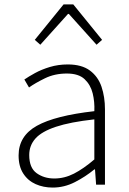

<svg xmlns="http://www.w3.org/2000/svg" viewBox="-20 -834 582 867"><path d="M218 13Q176 13 141 -2.5Q106 -18 85 -50.5Q64 -83 64 -132Q64 -220 146.5 -266Q229 -312 406 -332Q408 -374 398.5 -412.5Q389 -451 362 -476.5Q335 -502 282 -502Q227 -502 183 -480.5Q139 -459 111 -439L90 -475Q109 -488 138 -504Q167 -520 205 -531.5Q243 -543 286 -543Q349 -543 386 -515.5Q423 -488 438.5 -442Q454 -396 454 -340V0H414L409 -69H406Q366 -36 318 -11.5Q270 13 218 13ZM225 -28Q271 -28 314 -50Q357 -72 406 -114V-295Q297 -283 232.5 -261.5Q168 -240 140 -208.5Q112 -177 112 -134Q112 -76 145.5 -52Q179 -28 225 -28ZM137 -654 267 -814H311L441 -654L416 -632L291 -771H287L162 -632Z"/></svg>

Font: Noto Sans KR ExtraLight
Style: Regular
Weight: 250
Designer: Ryoko NISHIZUKA  (kana, bopomofo & ideographs); Paul D. Hunt (Latin, Greek & Cyrillic); Sandoll Communications , Soo-you
Foundry: Adobe
Version: Version 2.004-H2;hotconv 1.0.118;makeotfexe 2.5.65603